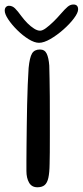

<svg xmlns="http://www.w3.org/2000/svg" viewBox="-62 -806 358 832"><path d="M100 5.5Q75.5 5.5 64 -14.5Q52.5 -34.5 52.5 -65Q52.5 -79 52.5 -108.2Q52.5 -137.5 53 -177Q53.5 -216.5 54 -261.5Q54.5 -306.5 55.5 -352.2Q56.5 -398 58.2 -439Q60 -480 62 -511.5Q66.5 -557 76.8 -574.2Q87 -591.5 111 -591.5Q132 -591.5 140.5 -573.2Q149 -555 151.5 -522Q152 -499.5 152.8 -464.2Q153.5 -429 153.8 -387Q154 -345 154 -301.5Q154 -258 154 -217.8Q154 -177.5 153.8 -145.5Q153.5 -113.5 153 -96Q152.5 -57.5 147.5 -35.2Q142.5 -13 131.2 -3.8Q120 5.5 100 5.5ZM107 -620.5Q87.5 -620.5 62 -636.2Q36.5 -652 12.8 -675.5Q-11 -699 -26.2 -722Q-41.5 -745 -41.5 -760Q-41.5 -770 -36.2 -775.5Q-31 -781 -23 -781Q-8.5 -781 3 -769.8Q14.5 -758.5 31.5 -735Q43 -719.5 57.2 -705.2Q71.5 -691 85.8 -682Q100 -673 111.5 -673Q122 -673 137 -684Q152 -695 169 -711.5Q186 -728 200.5 -745Q220 -767.5 231.5 -777Q243 -786.5 256 -786.5Q276.5 -786.5 276.5 -765.5Q276.5 -750.5 258.2 -726.2Q240 -702 212.5 -677.8Q185 -653.5 156.5 -637Q128 -620.5 107 -620.5Z"/></svg>

Font: Gluten Light
Style: Regular
Weight: 300
Designer: Tyler Finck
Foundry: Etcetera Type Company
Version: Version 1.300